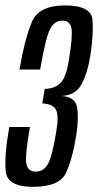

<svg xmlns="http://www.w3.org/2000/svg" viewBox="-28 -700 370 725"><path d="M96.5 5.5Q-1 5.5 -6.5 -53.5Q-12 -112.5 7 -220.5H85Q66 -112 71.5 -82Q77 -52 107 -52Q137 -52 153.2 -81.2Q169.5 -110.5 184.5 -204Q194.5 -262 183.8 -284.8Q173 -307.5 131.5 -309.5L141 -364Q182.5 -366 202.5 -389Q222.5 -412 231.5 -470Q247 -562.5 242 -592.2Q237 -622 207.5 -622Q178 -622 161.5 -591Q145 -560 123.5 -437.5H45.5Q66.5 -557.5 93 -618.5Q119.5 -679.5 217 -679.5Q316 -679.5 321 -625.8Q326 -572 312.5 -486Q302 -423 279.8 -381.5Q257.5 -340 204 -337.5Q256.5 -335 263.2 -293.8Q270 -252.5 260 -189.5Q245.5 -99.5 221 -47Q196.5 5.5 96.5 5.5Z"/></svg>

Font: Anybody Condensed Regular
Style: Italic
Weight: 400
Width: 3
Italic angle: -10°
Designer: Tyler Finck
Foundry: Etcetera Type Company
Version: Version 1.010; ttfautohint (v1.8.3) -l 8 -r 50 -G 200 -x 14 